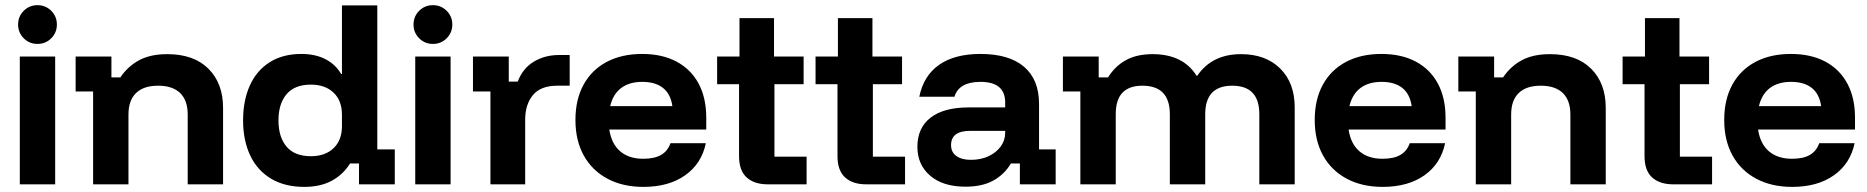

<svg xmlns="http://www.w3.org/2000/svg" viewBox="-20 -721 7303 751"><path d="M57.5 0V-500H195.8V0ZM126.7 -549.2Q95 -549.2 72.9 -571.2Q50.8 -593.3 50.8 -625Q50.8 -656.7 72.9 -678.8Q95 -700.8 126.7 -700.8Q158.3 -700.8 180.4 -678.8Q202.5 -656.7 202.5 -625Q202.5 -593.3 180.4 -571.2Q158.3 -549.2 126.7 -549.2Z M344.2 0V-363.3H275.8V-500H415.8V-418.3H450.8Q480 -461.7 524.2 -485.4Q568.3 -509.2 634.2 -509.2Q738.3 -509.2 795.4 -452.1Q852.5 -395 852.5 -299.2V0H714.2V-273.3Q714.2 -328.3 684.6 -357.1Q655 -385.8 598.3 -385.8Q541.7 -385.8 512.1 -357.1Q482.5 -328.3 482.5 -273.3V0Z M1170 10Q1093.3 10 1039.6 -22.5Q985.8 -55 958.3 -113.8Q930.8 -172.5 930.8 -250Q930.8 -328.3 957.5 -387.1Q984.2 -445.8 1035.4 -477.9Q1086.7 -510 1158.3 -510Q1213.3 -510 1252.9 -489.6Q1292.5 -469.2 1314.2 -431.7H1317.5V-700H1455.8V-136.7H1524.2V0H1384.2V-81.7H1349.2Q1322.5 -38.3 1277.9 -14.2Q1233.3 10 1170 10ZM1195.8 -110Q1251.7 -110 1284.6 -141.2Q1317.5 -172.5 1317.5 -227.5V-272.5Q1317.5 -327.5 1284.6 -358.8Q1251.7 -390 1195.8 -390Q1132.5 -390 1100.8 -352.5Q1069.2 -315 1069.2 -250Q1069.2 -185 1100.8 -147.5Q1132.5 -110 1195.8 -110Z M1604.2 0V-500H1742.5V0ZM1673.3 -549.2Q1641.7 -549.2 1619.6 -571.2Q1597.5 -593.3 1597.5 -625Q1597.5 -656.7 1619.6 -678.8Q1641.7 -700.8 1673.3 -700.8Q1705 -700.8 1727.1 -678.8Q1749.2 -656.7 1749.2 -625Q1749.2 -593.3 1727.1 -571.2Q1705 -549.2 1673.3 -549.2Z M1898.3 0V-363.3H1830V-500H1970V-401.7H2005Q2025 -454.2 2068.3 -480Q2111.7 -505.8 2165.8 -505.8H2208.3V-385.8H2160Q2095 -385.8 2064.6 -349.2Q2034.2 -312.5 2034.2 -252.5V0Z M2496.7 10Q2415.8 10 2355.8 -22.1Q2295.8 -54.2 2263.3 -112.9Q2230.8 -171.7 2230.8 -251.7Q2230.8 -331.7 2262.5 -389.6Q2294.2 -447.5 2352.9 -478.8Q2411.7 -510 2491.7 -510Q2570 -510 2626.2 -480Q2682.5 -450 2712.5 -394.2Q2742.5 -338.3 2742.5 -260.8V-214.2H2363.3Q2371.7 -158.3 2405.8 -129.2Q2440 -100 2495.8 -100Q2540 -100 2565.8 -115Q2591.7 -130 2602.5 -160.8H2740.8Q2724.2 -80.8 2660 -35.4Q2595.8 10 2496.7 10ZM2366.7 -305.8H2610Q2603.3 -353.3 2573.3 -377.1Q2543.3 -400.8 2492.5 -400.8Q2441.7 -400.8 2409.6 -376.7Q2377.5 -352.5 2366.7 -305.8Z M2983.3 0Q2930 0 2900.4 -27.1Q2870.8 -54.2 2870.8 -110V-391.7H2785V-500H2872.5V-650H3007.5V-500H3123.3V-391.7H3009.2V-108.3H3135V0Z M3368.3 0Q3315 0 3285.4 -27.1Q3255.8 -54.2 3255.8 -110V-391.7H3170V-500H3257.5V-650H3392.5V-500H3508.3V-391.7H3394.2V-108.3H3520V0Z M3756.7 9.2Q3668.3 9.2 3618.3 -33.8Q3568.3 -76.7 3568.3 -146.7Q3568.3 -220.8 3620 -260.8Q3671.7 -300.8 3768.3 -300.8H3911.7V-320Q3911.7 -400.8 3815 -400.8Q3730.8 -400.8 3713.3 -342.5H3575.8Q3592.5 -425 3653.3 -467.5Q3714.2 -510 3815 -510Q3926.7 -510 3985.4 -460Q4044.2 -410 4044.2 -314.2V-136.7H4109.2V0H3969.2V-81.7H3934.2Q3908.3 -38.3 3865 -14.6Q3821.7 9.2 3756.7 9.2ZM3777.5 -95.8Q3816.7 -95.8 3846.7 -110Q3876.7 -124.2 3894.2 -147.9Q3911.7 -171.7 3911.7 -201.7V-209.2H3775Q3700 -209.2 3700 -153.3Q3700 -125.8 3720.8 -110.8Q3741.7 -95.8 3777.5 -95.8Z M4205.8 0V-363.3H4137.5V-500H4277.5V-418.3H4314.2Q4340.8 -461.7 4383.3 -485.4Q4425.8 -509.2 4488.3 -509.2Q4548.3 -509.2 4591.2 -487.9Q4634.2 -466.7 4660 -425H4663.3Q4720.8 -509.2 4834.2 -509.2Q4930.8 -509.2 4987.5 -452.9Q5044.2 -396.7 5044.2 -300.8V0H4905.8V-274.2Q4905.8 -385.8 4800 -385.8Q4694.2 -385.8 4694.2 -274.2V0H4555.8V-274.2Q4555.8 -385.8 4448.3 -385.8Q4396.7 -385.8 4370.4 -358.3Q4344.2 -330.8 4344.2 -274.2V0Z M5388.3 10Q5307.5 10 5247.5 -22.1Q5187.5 -54.2 5155 -112.9Q5122.5 -171.7 5122.5 -251.7Q5122.5 -331.7 5154.2 -389.6Q5185.8 -447.5 5244.6 -478.8Q5303.3 -510 5383.3 -510Q5461.7 -510 5517.9 -480Q5574.2 -450 5604.2 -394.2Q5634.2 -338.3 5634.2 -260.8V-214.2H5255Q5263.3 -158.3 5297.5 -129.2Q5331.7 -100 5387.5 -100Q5431.7 -100 5457.5 -115Q5483.3 -130 5494.2 -160.8H5632.5Q5615.8 -80.8 5551.7 -35.4Q5487.5 10 5388.3 10ZM5258.3 -305.8H5501.7Q5495 -353.3 5465 -377.1Q5435 -400.8 5384.2 -400.8Q5333.3 -400.8 5301.2 -376.7Q5269.2 -352.5 5258.3 -305.8Z M5752.5 0V-363.3H5684.2V-500H5824.2V-418.3H5859.2Q5888.3 -461.7 5932.5 -485.4Q5976.7 -509.2 6042.5 -509.2Q6146.7 -509.2 6203.8 -452.1Q6260.8 -395 6260.8 -299.2V0H6122.5V-273.3Q6122.5 -328.3 6092.9 -357.1Q6063.3 -385.8 6006.7 -385.8Q5950 -385.8 5920.4 -357.1Q5890.8 -328.3 5890.8 -273.3V0Z M6525 0Q6471.7 0 6442.1 -27.1Q6412.5 -54.2 6412.5 -110V-391.7H6326.7V-500H6414.2V-650H6549.2V-500H6665V-391.7H6550.8V-108.3H6676.7V0Z M6990 10Q6909.2 10 6849.2 -22.1Q6789.2 -54.2 6756.7 -112.9Q6724.2 -171.7 6724.2 -251.7Q6724.2 -331.7 6755.8 -389.6Q6787.5 -447.5 6846.2 -478.8Q6905 -510 6985 -510Q7063.3 -510 7119.6 -480Q7175.8 -450 7205.8 -394.2Q7235.8 -338.3 7235.8 -260.8V-214.2H6856.7Q6865 -158.3 6899.2 -129.2Q6933.3 -100 6989.2 -100Q7033.3 -100 7059.2 -115Q7085 -130 7095.8 -160.8H7234.2Q7217.5 -80.8 7153.3 -35.4Q7089.2 10 6990 10ZM6860 -305.8H7103.3Q7096.7 -353.3 7066.7 -377.1Q7036.7 -400.8 6985.8 -400.8Q6935 -400.8 6902.9 -376.7Q6870.8 -352.5 6860 -305.8Z"/></svg>

Font: Funnel Display Light
Style: Bold
Weight: 700
Version: Version 1.000